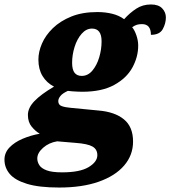

<svg xmlns="http://www.w3.org/2000/svg" viewBox="-95 -600 763 860"><path d="M170 240Q80 240 26 223.5Q-28 207 -51.5 179Q-75 151 -75 115Q-75 84 -52.5 60.5Q-30 37 6.5 21.5Q43 6 83 -1Q64 -12 47 -32.5Q30 -53 30 -85Q30 -117 59.5 -147.5Q89 -178 147 -212Q114 -229 95.5 -259.5Q77 -290 77 -333Q77 -368 93 -405Q109 -442 142 -474Q175 -506 224.5 -526Q274 -546 341 -546Q376 -546 407 -538.5Q438 -531 461 -514Q486 -542 515 -561Q544 -580 581 -580Q615 -580 631.5 -562.5Q648 -545 648 -522Q648 -495 634 -469.5Q620 -444 581 -444Q581 -492 541 -492Q528 -492 518 -489Q508 -486 497 -478Q508 -465 516 -441.5Q524 -418 524 -396Q524 -345 498 -297.5Q472 -250 416.5 -219.5Q361 -189 274 -189Q268 -189 254.5 -189.5Q241 -190 228 -191Q215 -192 209 -193Q185 -182 175.5 -170Q166 -158 166 -147Q166 -130 182 -124.5Q198 -119 222 -117L346 -105Q419 -99 460 -65.5Q501 -32 501 34Q501 95 461 141.5Q421 188 347 214Q273 240 170 240ZM271 -260Q299 -260 319 -284Q339 -308 349.5 -343.5Q360 -379 360 -415Q360 -472 317 -472Q291 -472 270.5 -448.5Q250 -425 239 -389.5Q228 -354 228 -319Q228 -288 239 -274Q250 -260 271 -260ZM183 172Q263 172 302 148.5Q341 125 341 95Q341 69 319.5 56.5Q298 44 244 40L161 33Q124 39 98 62Q72 85 72 110Q72 125 81 139.5Q90 154 114 163Q138 172 183 172Z"/></svg>

Font: Noto Serif Black
Style: Italic
Weight: 900
Italic angle: -12°
Designer: Monotype Design Team
Foundry: Monotype Imaging Inc.
Version: Version 2.013